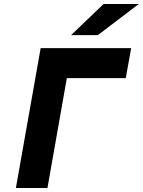

<svg xmlns="http://www.w3.org/2000/svg" viewBox="-20 -941 714 961"><path d="M59.5 0 183.5 -700H636.5L609.5 -550H314.5L217.5 0ZM335.5 -765 498.5 -921H674.5L469.5 -765Z"/></svg>

Font: Overpass Black
Style: Italic
Weight: 900
Italic angle: -10°
Designer: Delve Withrington, Dave Bailey, Thomas Jockin
Foundry: Delve Fonts LLC
Version: Version 4.000